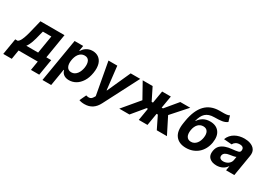

<svg xmlns="http://www.w3.org/2000/svg" viewBox="-48 -1716 4016 2890"><g transform="rotate(30 1960.0 -271.0)"><path d="M-53.3 159.8 -6.7 -120H35.2Q60.7 -134.2 80.6 -173.7Q90.2 -192.8 98.5 -215.4Q106.9 -237.9 114.5 -262.8Q122.2 -287.6 128.9 -314.1Q135.7 -340.6 142 -367.2L185.7 -545.5H604L534.1 -120H618.6L572.1 159.8H427.9L454.2 0H120.7L94.5 159.8ZM391.3 -120 442.5 -429H295.5L279.1 -367.2Q268.8 -323.5 258.7 -286.6Q248.6 -249.6 237.4 -219.1Q226.2 -188.6 213.6 -163.9Q201 -139.2 185.7 -120Z M653.8 204.5 779.5 -545.5H928.6L913.4 -453.8H920.1Q930 -470.5 945.1 -487.9Q960.2 -505.3 981.4 -519.7Q1002.5 -534.1 1029.8 -543.3Q1057.2 -552.6 1091.6 -552.6Q1152.7 -552.6 1196.7 -521.7Q1219.1 -506 1235.6 -482.6Q1252.1 -459.2 1261.4 -428.1Q1270.6 -397 1272 -358Q1273.4 -318.9 1265.6 -272Q1250.7 -180.8 1210.9 -118.3Q1170.1 -54.3 1115.6 -22.7Q1061.1 8.9 997.5 8.9Q964.5 8.9 940.5 0.2Q916.5 -8.5 900.2 -22.2Q883.9 -35.9 874.1 -53.1Q864.3 -70.3 859.4 -87.4H853.7L805.4 204.5ZM892.8 -155.9Q915.8 -111.5 970.2 -111.5Q1002.5 -111.5 1026.8 -126.2Q1051.1 -141 1068.4 -164.2Q1085.6 -187.5 1096.1 -216.3Q1106.5 -245 1111.2 -272.7Q1122.2 -344.5 1100.9 -388.1Q1079.2 -432.2 1022.7 -432.2Q990.1 -432.2 965.6 -418Q941.1 -403.8 924 -380.9Q907 -358 896.7 -329.5Q886.4 -301.1 882.1 -272.7Q870 -199.9 892.8 -155.9Z M1340.9 76Q1368.3 84.2 1386.7 84.2Q1411.9 84.2 1427.9 72.1Q1443.9 60 1457 37.6L1470.5 14.6L1368.3 -545.5H1521.7L1567.8 -144.2H1573.5L1754.3 -545.5H1920.1L1608 58.9Q1589.8 94.1 1567.1 121.3Q1544.4 148.4 1516.5 166.9Q1488.6 185.4 1454.9 195Q1421.2 204.5 1380.7 204.5Q1351.6 204.5 1327.6 200.1Q1303.6 195.7 1287.6 188.9Z M1871.1 0 2109 -283.7 1963.1 -545.5H2135.7L2241.8 -332H2264.9L2300.8 -545.5H2452.1L2416.2 -332H2438.9L2616.5 -545.5H2789.1L2556.1 -283.7L2699.2 0H2522.7L2418 -213.1H2396.7L2361.2 0H2209.9L2245.4 -213.1H2224.1L2047.6 0Z M2815.7 -293.7 2822.8 -338.4Q2839.5 -437.1 2870.9 -509.9Q2902.3 -582.7 2948.5 -630.9Q2994.7 -679 3055.2 -702.8Q3115.8 -726.6 3190.3 -727.3H3234.4Q3256.4 -727.3 3275.4 -727.6Q3294.4 -728 3310.5 -729.8Q3326.7 -731.5 3340.2 -735.3Q3353.7 -739 3364.7 -745.7L3394.5 -647Q3374.6 -632.5 3353.7 -624.1Q3332.7 -615.8 3307 -611.2Q3281.2 -606.5 3249.1 -605.1Q3217 -603.7 3174.7 -603Q3124.6 -602.6 3088.1 -590.4Q3051.5 -578.1 3025.4 -554.2Q2999.3 -530.2 2981.9 -494.7Q2964.5 -459.2 2952.4 -412.6H2957.7Q2991.1 -463.1 3039.8 -490.2Q3088.4 -517.4 3155.2 -517.4Q3259.6 -517.4 3312.1 -449.9Q3364.7 -382.5 3345.5 -262.1Q3334.9 -199.9 3307.9 -149.5Q3280.9 -99.1 3240.4 -63.6Q3199.9 -28.1 3147.4 -8.7Q3094.8 10.7 3033 10.7Q2909.8 10.7 2850.1 -67.5Q2820 -106.9 2811.8 -162.6Q2803.6 -218.4 2815.7 -293.7ZM3052.9 -106.5Q3084.2 -106.5 3108 -119.9Q3131.7 -133.2 3148.6 -154.5Q3165.5 -175.8 3176 -202.8Q3186.4 -229.8 3190.7 -257.1Q3196.4 -292.3 3192.8 -319.2Q3189.3 -346.2 3177.7 -364.9Q3166.2 -383.5 3147 -393.1Q3127.8 -402.7 3101.6 -402.7Q3074.9 -402.7 3052.4 -393.1Q3029.8 -383.5 3012.1 -364.9Q2994.3 -346.2 2982.1 -319.2Q2969.8 -292.3 2964.1 -257.1Q2958.5 -222.3 2961.5 -194.4Q2964.5 -166.5 2976 -147Q2987.6 -127.5 3006.9 -117Q3026.3 -106.5 3052.9 -106.5Z M3407.7 -152.3Q3418 -213.4 3452.4 -247.9Q3469.5 -264.9 3490.9 -277.5Q3512.4 -290.1 3536.8 -298.8Q3561.1 -307.5 3587.4 -312.7Q3613.6 -317.8 3640.6 -320.3Q3677.2 -323.9 3702.8 -327.8Q3728.3 -331.7 3744.7 -335.6Q3776.6 -343.4 3781.2 -369.3V-371.4Q3786.6 -405.9 3769.2 -424Q3751.8 -442.1 3713.1 -442.1Q3672.2 -442.1 3644.5 -424.5Q3616.8 -407 3604 -379.3L3466.3 -390.6Q3481.9 -432.9 3509.2 -463.4Q3536.6 -494 3571.7 -513.7Q3606.9 -533.4 3647.7 -543Q3688.6 -552.6 3731.2 -552.6Q3756.7 -552.6 3783.4 -548.8Q3810 -545.1 3834.7 -536Q3859.4 -527 3880.7 -511.9Q3902 -496.8 3916.5 -473.7Q3942.5 -432.9 3931.8 -367.9L3870.4 0H3726.9L3739.7 -75.6H3735.4Q3722.7 -56.5 3705.3 -40.7Q3687.9 -24.9 3666 -13.5Q3644.2 -2.1 3618.1 4.1Q3592 10.3 3561.8 10.3Q3484.7 10.3 3439.3 -30.9Q3394.5 -72.1 3407.7 -152.3ZM3622.5 -94.1Q3645.2 -94.1 3667.1 -101.2Q3688.9 -108.3 3706.7 -121.3Q3724.4 -134.2 3736.9 -152.9Q3749.3 -171.5 3752.8 -195L3762.1 -252.8Q3755.3 -248.6 3742 -244.9Q3728.7 -241.1 3713.1 -238.3Q3697.4 -235.4 3681.6 -233Q3665.8 -230.5 3653.8 -228.3Q3633.5 -225.5 3616.1 -220Q3598.7 -214.5 3585.6 -206Q3572.4 -197.4 3563.9 -185.4Q3555.4 -173.3 3552.9 -157.3Q3548.7 -126.4 3567.8 -110.3Q3587 -94.1 3622.5 -94.1Z"/></g></svg>

Font: Inter P
Style: Bold Italic
Weight: 700
Italic angle: 9.39999°
Designer: Rasmus Andersson
Foundry: rsms
Version: Version 3.018;git-588b23468